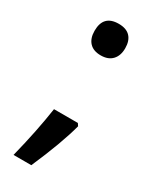

<svg xmlns="http://www.w3.org/2000/svg" viewBox="-168 -564 596 733"><g transform="rotate(30 129.5 -197.0)"><path d="M75.3 -108.2H180.5L187.6 -97.6Q165.3 -12.6 107.2 120.3H28.8Q60.2 -4.6 75.3 -108.2ZM59.7 -445.4Q59.7 -514.2 126.9 -514.2Q160.8 -514.2 177.7 -496.2Q194.6 -478.3 194.6 -445.4Q194.6 -412.5 176.9 -393.8Q159.3 -375.1 126.6 -375.1Q94 -375.1 76.8 -393.6Q59.7 -412 59.7 -445.4Z"/></g></svg>

Font: Khula SemiBold
Style: Regular
Weight: 600
Designer: Erin McLaughlin, Steve Matteson
Version: Version 1.002;PS 1.0;hotconv 1.0.72;makeotf.lib2.5.5900; ttf